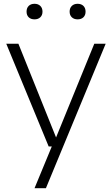

<svg xmlns="http://www.w3.org/2000/svg" viewBox="-20 -772 590 1012"><path d="M236.5 0 13 -541.5H77L275.5 -47.5L477 -541.5H537L222 220H162L253 0ZM389 -670Q370 -670 358.5 -681Q347 -692 347 -710.5Q347 -729.5 358.5 -740.8Q370 -752 389 -752Q408.5 -752 419.8 -740.8Q431 -729.5 431 -710.5Q431 -692 419.8 -681Q408.5 -670 389 -670ZM162 -670Q142.5 -670 131.2 -681Q120 -692 120 -710.5Q120 -729.5 131.2 -740.8Q142.5 -752 162 -752Q181 -752 192.5 -740.8Q204 -729.5 204 -710.5Q204 -692 192.5 -681Q181 -670 162 -670Z"/></svg>

Font: Encode Sans Semi Expanded Light
Style: Regular
Weight: 300
Width: 6
Designer: Multiple Designers
Foundry: Impallari Type
Version: Version 3.000; ttfautohint (v1.8.3) -l 8 -r 50 -G 200 -x 14 